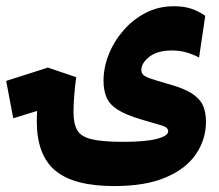

<svg xmlns="http://www.w3.org/2000/svg" viewBox="-108 -427 714 625"><path d="M264.2 178.7Q131.8 178.7 71.8 128.2Q11.7 77.6 11.7 -32.7Q11.7 -47.4 12.7 -65.9L-64.9 -42L-87.9 -163.6L47.9 -207L140.1 -175.8Q136.2 -148.4 133.8 -118.2Q131.3 -87.9 131.3 -62Q131.3 -24.9 143.1 -3.7Q154.8 17.6 189.7 26.1Q224.6 34.7 293.5 34.7Q366.2 34.7 402.8 24.9Q439.5 15.1 439.5 0.5Q439.5 -12.2 419.2 -18.3Q398.9 -24.4 353.5 -37.6Q301.8 -52.7 274.9 -70.1Q248 -87.4 238.5 -110.4Q229 -133.3 229 -164.6Q229 -206.5 245.8 -249.3Q262.7 -292 293.5 -327.6Q324.2 -363.3 366 -385Q407.7 -406.7 458 -406.7Q491.7 -406.7 516.1 -398.2Q540.5 -389.6 560.1 -375.5L540 -239.7Q522.9 -249 500.5 -255.9Q478 -262.7 451.7 -262.7Q404.3 -262.7 378.2 -242.2Q352.1 -221.7 352.1 -199.7Q352.1 -190.4 357.4 -184.3Q362.8 -178.2 381.1 -171.6Q399.4 -165 439 -153.8Q491.2 -139.6 517.6 -122.1Q543.9 -104.5 553.2 -82.3Q562.5 -60.1 562.5 -31.7Q562.5 26.4 530.3 74.2Q498 122.1 431.9 150.4Q365.7 178.7 264.2 178.7Z"/></svg>

Font: Cascadia Code PL
Style: Bold
Weight: 700
Monospace: yes
Designer: Aaron Bell
Foundry: Saja Typeworks
Version: Version 2404.023; ttfautohint (v1.8.4)